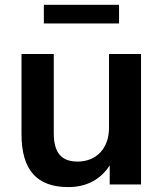

<svg xmlns="http://www.w3.org/2000/svg" viewBox="-20 -762 675 793"><path d="M262.7 10.7C338.4 10.7 397 -22 433.1 -79.1V0H562.5V-539.1H430.2V-233.4C430.2 -148.9 377.4 -94.7 300.8 -94.7C235.8 -94.7 202.1 -127.9 202.1 -212.4V-539.1H68.8V-208.5C68.8 -58.1 133.3 10.7 262.7 10.7ZM471.7 -665V-742.2H161.1V-665Z"/></svg>

Font: Winston SemiBold
Style: Regular
Weight: 600
Designer: Vernon Adams, Kim Jin-seong, David Berlow, Cristiano Sobral
Foundry: The Winston Project Authors
Version: Version 3.004